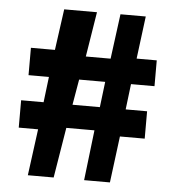

<svg xmlns="http://www.w3.org/2000/svg" viewBox="-49 -695 671 741"><g transform="rotate(5 286.5 -325.0)"><path d="M186 0 218 -195H327L304 0H404L427 -180H523V-286H440L452 -385H543V-485H465L486 -650H388L365 -476H269L297 -650H170L148 -491H55V-385H134L122 -286H35V-180H110L86 0ZM251 -385H352L340 -286H234Z"/></g></svg>

Font: Falling Sky
Style: Bd+
Weight: 400
Designer: Paul D. Hunt
Foundry: Adobe Systems Incorporated
Version: Version 1.02